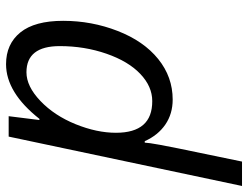

<svg xmlns="http://www.w3.org/2000/svg" viewBox="-134 -471 824 638"><g transform="rotate(-90 278.0 -152.0)"><path d="M356.9 -476.1Q310.1 -476.1 261.5 -429.7Q212.9 -383.3 184.3 -312.7Q155.8 -242.2 155.8 -178.7Q155.8 -57.6 261.2 -58.1Q309.6 -58.1 351.3 -97.7Q393.1 -137.2 418.5 -210.2Q443.8 -283.2 443.8 -365.2Q443.8 -476.1 356.9 -476.1ZM266.1 9.8Q218.8 9.8 183.1 -14.6Q147.5 -39.1 127.9 -83H123L121.1 -64.5Q117.2 -31.2 60.1 240.2H-21L143.1 -535.2H210.9L198.2 -433.1H202.1Q289.6 -543.9 383.8 -543.9Q450.7 -543.9 489.3 -496.3Q527.8 -448.7 527.8 -354Q527.8 -259.3 494.1 -172.9Q460.4 -86.4 400.9 -38.3Q341.3 9.8 266.1 9.8Z"/></g></svg>

Font: OpenSans-Italic
Style: Italic
Weight: 400
Italic angle: -12°
Foundry: Ascender Corporation
Version: Version 1.10